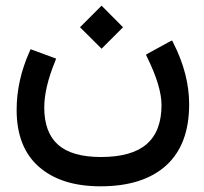

<svg xmlns="http://www.w3.org/2000/svg" viewBox="-20 -443 725 682"><path d="M336.9 218.8Q197.3 218.8 118.2 149.4Q39.1 80.1 39.1 -52.7Q39.1 -157.2 85 -259.8L88.4 -268.1L97.2 -265.1L169.9 -238.3L179.2 -234.9L175.8 -225.1Q137.2 -131.3 137.2 -61Q137.2 27.8 186.5 71.3Q235.8 114.7 338.4 114.7Q447.8 114.7 500.7 69.1Q553.7 23.4 553.7 -69.8Q553.7 -136.2 502.4 -240.2L498.5 -248.5L506.3 -253.4L582 -294.9L591.3 -299.3L595.7 -290.5Q651.9 -179.7 651.9 -72.8Q651.9 70.8 570.1 144.8Q488.3 218.8 336.9 218.8ZM340.8 -422.9 417 -346.2 340.8 -270 264.2 -346.2Z"/></svg>

Font: Samim FD-WOL
Style: Medium-FD-WOL
Weight: 500
Foundry: DejaVu fonts team - Redesigned by Saber Rastikerdar
Version: Version 4.0.0